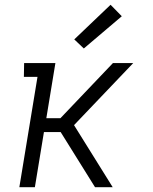

<svg xmlns="http://www.w3.org/2000/svg" viewBox="-20 -784 640 804"><path d="M61 0 137 -462H80L81 -520H212L174 -289H233L453 -520H538L290 -260L452 0H378L234 -231H164L126 0ZM331 -581 291 -619 443 -764 490 -716Z"/></svg>

Font: Iosevka Etoile Light
Style: Italic
Weight: 300
Italic angle: -9°
Designer: Belleve Invis
Foundry: Belleve Invis
Version: Version 22.1.2; ttfautohint (v1.8.4)